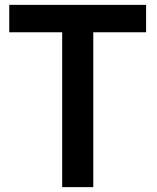

<svg xmlns="http://www.w3.org/2000/svg" viewBox="-20 -770 646 790"><path d="M581.1 -637.2H363.8V0H235.8V-637.2H18.1V-750H581.1Z"/></svg>

Font: Oakes Grotesk
Style: SemiBold
Weight: 600
Designer: Samuel Oakes
Foundry: Samuel Oakes
Version: Version 1.0 | wf-rip DC20170320